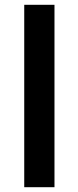

<svg xmlns="http://www.w3.org/2000/svg" viewBox="-20 -780 327 800"><path d="M207 0H81V-760H207Z"/></svg>

Font: Noto Sans Tangsa SemiBold
Style: Regular
Weight: 600
Version: Version 1.504